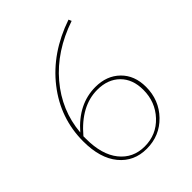

<svg xmlns="http://www.w3.org/2000/svg" viewBox="-191 -760 865 865"><g transform="rotate(-45 241.0 -327.5)"><path d="M268 -358Q340 -358 385 -314Q430 -270 430 -197Q430 -113 374 -55Q318 3 235 3Q154 3 105 -56.5Q56 -116 56 -223Q56 -370 147.5 -487Q239 -604 397 -658L403 -644Q259 -595 172.5 -493Q86 -391 75 -261Q159 -358 268 -358ZM236 -11Q311 -11 361.5 -65Q412 -119 412 -196Q412 -264 372 -303.5Q332 -343 265 -343Q161 -343 73 -239V-223Q73 -122 117.5 -66.5Q162 -11 236 -11Z"/></g></svg>

Font: EauTestText Thin
Style: Italic
Weight: 250
Italic angle: -12°
Designer: Christian Thalmann (Catharsis Fonts)
Version: Version 0.001;PS 000.001;hotconv 1.0.88;makeotf.lib2.5.64775